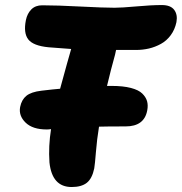

<svg xmlns="http://www.w3.org/2000/svg" viewBox="-20 -712 724 764"><path d="M166 -196.8Q109.9 -196.8 81.8 -224.1Q53.7 -251.5 60.1 -286.1Q65.9 -315.4 85 -330.8Q104 -346.2 145 -351.1Q193.8 -356.9 219.2 -358.9Q251.5 -477.5 263.2 -517.1Q204.6 -521 172.9 -523.9Q112.3 -529.8 92.5 -555.2Q72.8 -580.6 83 -631.8Q88.4 -658.2 104.7 -674.6Q121.1 -690.9 147.9 -690.9Q207 -690.9 299.8 -686Q392.6 -681.2 436 -681.2Q463.9 -681.2 522.9 -686.5Q582 -691.9 624 -691.9Q658.7 -691.9 673.1 -672.9Q687.5 -653.8 682.1 -624Q675.8 -594.2 659.4 -572Q643.1 -549.8 620.4 -537.4Q597.7 -524.9 572.8 -519Q547.9 -513.2 521 -513.2H441.9Q441.4 -510.3 439.9 -504.2Q438.5 -498 438 -495.1Q421.4 -436 405.8 -370.1H424.8Q469.7 -370.1 500.7 -362.1Q531.7 -354 546.1 -339.8Q560.5 -325.7 565.2 -309.3Q569.8 -293 565.9 -272.9Q554.2 -209 480 -209Q404.8 -209 374 -208Q365.7 -157.2 361.8 -108.2Q357.9 -59.1 355 -42Q346.7 -1.5 325.4 15.4Q304.2 32.2 265.1 32.2Q187 32.2 176.8 -65.9Q172.4 -130.9 183.1 -198.2Q174.3 -196.8 166 -196.8Z"/></svg>

Font: Shantell Sans Bouncy
Style: Italic
Weight: 800
Italic angle: -11.31°
Designer: Stephen Nixon, Anya Danilova, Shantell Martin
Foundry: Arrow Type
Version: Version 1.006;[9816181b4]